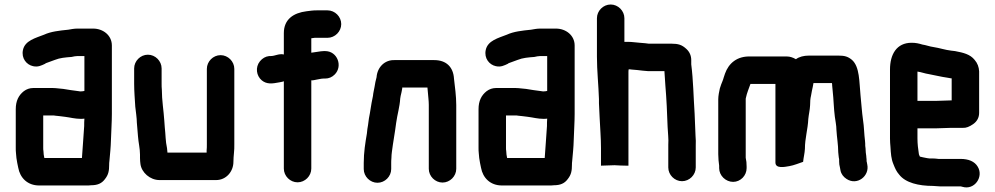

<svg xmlns="http://www.w3.org/2000/svg" viewBox="-20 -758 4422 853"><path d="M339 -352C336 -352 332 -352 329 -353C308 -356 281 -359 261 -363L241 -365C232 -366 223 -367 214 -367H128C112 -367 98 -362 86 -353C63 -335 50 -310 50 -273V-101C50 -93 50 -85 51 -78L53 -56C55 -44 58 -24 61 -13C69 32 102 66 154 66H364C371 66 378 66 385 65C413 65 432 57 446 38C462 18 465 1 465 -27C465 -31 465 -36 466 -42C469 -76 472 -101 473 -138C474 -174 477 -215 477 -252V-556C477 -601 438 -631 394 -631H324C309 -631 295 -628 283 -626C244 -622 206 -618 176 -604C138 -589 91 -578 82 -536C74 -499 98 -470 127 -464C149 -459 164 -467 181 -475L183 -477C195 -481 211 -487 224 -492C246 -501 271 -503 298 -505C307 -507 316 -509 324 -509H355V-354C349 -353 347 -352 339 -352ZM173 -87C172 -92 172 -96 172 -101V-245H215C218 -245 222 -245 226 -244L245 -242C252 -241 260 -240 269 -239C293 -236 313 -230 339 -230C344 -230 350 -230 355 -231C354 -220 354 -209 354 -198C350 -149 348 -101 344 -56H177C175 -66 173 -76 173 -87Z M637 -515C604 -515 576 -487 576 -454V-386C576 -352 579 -318 581 -284C583 -266 588 -232 588 -213C589 -195 592 -171 593 -153C595 -124 602 -99 602 -71V-56C602 -46 603 -37 604 -29C609 8 646 42 689 42H940C985 42 1017 4 1017 -39C1017 -66 1022 -89 1021 -118V-452C1021 -485 993 -513 960 -513C927 -513 899 -485 899 -452V-116C899 -107 899 -98 898 -90V-80H724L722 -100C715 -131 716 -159 712 -193L710 -221C707 -268 699 -312 699 -360C698 -369 698 -377 698 -386V-454C698 -487 670 -515 637 -515Z M1302 52C1335 52 1363 24 1363 -9V-401C1367 -401 1371 -401 1375 -402L1385 -404C1393 -405 1407 -409 1417 -409H1424C1441 -409 1455 -415 1467 -427C1504 -464 1479 -531 1425 -531H1418C1404 -531 1377 -525 1364 -524H1363V-588C1368 -589 1373 -589 1378 -590H1435C1468 -590 1496 -618 1496 -651C1496 -684 1468 -712 1435 -712H1388C1368 -712 1360 -710 1342 -708C1285 -701 1241 -673 1241 -611V-516C1219 -521 1202 -509 1183 -509H1176C1159 -507 1146 -499 1135 -486C1113 -459 1119 -421 1143 -401C1165 -383 1189 -386 1220 -392L1235 -395L1241 -397V-9C1241 24 1269 52 1302 52Z M1718 -7V-34C1718 -39 1718 -46 1719 -57C1719 -66 1720 -75 1721 -83C1726 -124 1735 -171 1740 -212C1745 -249 1756 -284 1758 -320L1760 -332C1763 -343 1765 -354 1767 -365V-369H1879L1881 -347C1882 -331 1885 -311 1885 -292V-8C1885 25 1913 53 1946 53C1979 53 2007 25 2007 -8V-291C2007 -331 2001 -373 1997 -408C1994 -460 1963 -491 1909 -491H1734C1688 -493 1656 -458 1653 -415C1649 -399 1646 -388 1644 -372C1642 -360 1638 -345 1637 -332L1635 -322C1629 -296 1625 -260 1619 -232L1615 -202C1613 -191 1611 -179 1610 -165C1603 -124 1596 -81 1596 -34V-7C1596 26 1624 54 1657 54C1690 54 1718 26 1718 -7Z M2395 -352C2392 -352 2388 -352 2385 -353C2364 -356 2337 -359 2317 -363L2297 -365C2288 -366 2279 -367 2270 -367H2184C2168 -367 2154 -362 2142 -353C2119 -335 2106 -310 2106 -273V-101C2106 -93 2106 -85 2107 -78L2109 -56C2111 -44 2114 -24 2117 -13C2125 32 2158 66 2210 66H2420C2427 66 2434 66 2441 65C2469 65 2488 57 2502 38C2518 18 2521 1 2521 -27C2521 -31 2521 -36 2522 -42C2525 -76 2528 -101 2529 -138C2530 -174 2533 -215 2533 -252V-556C2533 -601 2494 -631 2450 -631H2380C2365 -631 2351 -628 2339 -626C2300 -622 2262 -618 2232 -604C2194 -589 2147 -578 2138 -536C2130 -499 2154 -470 2183 -464C2205 -459 2220 -467 2237 -475L2239 -477C2251 -481 2267 -487 2280 -492C2302 -501 2327 -503 2354 -505C2363 -507 2372 -509 2380 -509H2411V-354C2405 -353 2403 -352 2395 -352ZM2229 -87C2228 -92 2228 -96 2228 -101V-245H2271C2274 -245 2278 -245 2282 -244L2301 -242C2308 -241 2316 -240 2325 -239C2349 -236 2369 -230 2395 -230C2400 -230 2406 -230 2411 -231C2410 -220 2410 -209 2410 -198C2406 -149 2404 -101 2400 -56H2233C2231 -66 2229 -76 2229 -87Z M2632 -677V-506C2632 -443 2639 -381 2641 -318V-299C2642 -276 2643 -255 2644 -236C2646 -188 2650 -147 2650 -100V-22L2710 -24C2725 -23 2750 -22 2764 -22H2772V-438C2772 -441 2772 -445 2773 -450C2777 -450 2781 -450 2786 -449L2810 -447C2825 -445 2844 -443 2859 -442H2932V-439C2934 -420 2934 -399 2936 -379C2941 -320 2944 -256 2946 -194C2947 -167 2951 -141 2949 -115V-14C2949 19 2977 47 3010 47C3043 47 3071 19 3071 -14V-112C3072 -125 3071 -139 3070 -155C3069 -186 3067 -220 3066 -253C3061 -327 3060 -403 3051 -472V-491C3051 -510 3044 -527 3030 -540C3010 -559 2993 -564 2963 -564H2862C2857 -565 2852 -565 2846 -566L2822 -568C2806 -569 2788 -572 2773 -572H2754V-677C2754 -710 2726 -738 2693 -738C2660 -738 2632 -710 2632 -677Z M3708 -51V-41C3708 -32 3709 -23 3712 -12L3714 -1C3717 15 3727 28 3741 37C3788 68 3844 24 3833 -27L3831 -38C3830 -40 3830 -42 3830 -43C3830 -48 3830 -53 3829 -58C3829 -67 3826 -78 3826 -88C3826 -95 3825 -103 3824 -110C3824 -117 3824 -124 3823 -132C3819 -162 3819 -195 3814 -226C3809 -261 3807 -297 3803 -335C3797 -394 3800 -461 3765 -492C3747 -507 3732 -511 3705 -511H3574C3551 -511 3531 -506 3516 -495C3502 -503 3489 -507 3477 -507H3316C3254 -510 3217 -476 3201 -431L3195 -413C3193 -404 3187 -391 3184 -383L3178 -365C3175 -352 3171 -332 3171 -317V-73C3171 -54 3173 -37 3175 -22V-11C3175 22 3204 50 3237 50C3270 50 3297 22 3297 -11V-18C3297 -33 3296 -44 3293 -57V-317C3293 -319 3293 -321 3294 -324C3298 -344 3307 -365 3314 -385H3425V-36C3425 -8 3465 -16 3487 -20C3506 -23 3533 -34 3548 -39C3550 -59 3555 -77 3556 -97C3556 -144 3569 -183 3571 -229C3573 -250 3578 -269 3579 -290C3579 -305 3580 -321 3583 -332L3587 -354C3591 -369 3591 -375 3594 -389H3676C3677 -386 3677 -382 3677 -379C3678 -361 3681 -344 3682 -325L3684 -295C3685 -274 3687 -258 3689 -239C3691 -224 3696 -200 3696 -181C3698 -147 3704 -115 3704 -82C3705 -75 3706 -57 3708 -51Z M4143 -310H4056V-440C4072 -438 4090 -431 4105 -429C4133 -424 4159 -417 4188 -413L4205 -410H4208V-312H4205C4193 -312 4158 -310 4143 -310ZM4205 -190H4258C4272 -189 4287 -195 4304 -207C4321 -219 4330 -236 4330 -257V-441C4329 -460 4323 -477 4310 -492C4290 -517 4260 -524 4223 -531L4206 -533C4179 -536 4154 -545 4127 -549C4111 -551 4093 -558 4078 -560C4062 -565 4048 -568 4030 -568C3963 -568 3934 -516 3934 -449V-142C3934 -129 3935 -117 3936 -106C3938 -75 3939 -53 3949 -29C3957 -9 3962 3 3975 18C4003 54 4061 68 4125 68C4134 68 4145 70 4155 70H4248L4256 72C4309 88 4351 28 4324 -17C4310 -41 4283 -52 4247 -52H4149C4141 -53 4133 -54 4124 -54H4110C4104 -55 4099 -55 4096 -56L4081 -59C4076 -60 4071 -61 4068 -62H4067C4066 -65 4062 -71 4062 -76C4059 -96 4056 -118 4056 -143V-188H4143C4158 -188 4191 -190 4205 -190Z"/></svg>

Font: Electronic
Style: Ti
Weight: 900
Version: Version 1.011